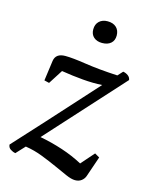

<svg xmlns="http://www.w3.org/2000/svg" viewBox="-142 -802 716 933"><g transform="rotate(15 216.0 -335.5)"><path d="M116 -180 336 -423Q291 -420 238.5 -424.5Q186 -429 130 -438L84 -366L59 -372L73 -474Q79 -513 127 -513Q163 -513 231.5 -502.5Q300 -492 395 -487L418 -512Q431 -510 442.5 -502Q454 -494 456 -480L112 -101Q171 -90 227 -71.5Q283 -53 331 -27L389 -93L413 -79L378 23Q373 38 360 48Q347 58 328 58Q309 58 281 45.5Q253 33 217.5 17Q182 1 141 -15Q100 -31 55 -38L14 6Q1 4 -11 -4Q-23 -12 -24 -27ZM224 -673Q224 -699 240 -714Q256 -729 282 -729Q310 -729 326 -714Q342 -699 342 -673Q342 -648 326 -634Q310 -620 282 -620Q256 -620 240 -634Q224 -648 224 -673Z"/></g></svg>

Font: PTSerifItalic
Style: Italic
Weight: 400
Italic angle: -12°
Designer: A.Korolkova, O.Umpeleva, V.Yefimov
Foundry: ParaType Ltd
Version: Version 1.000W OFL